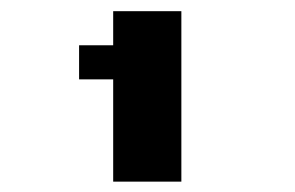

<svg xmlns="http://www.w3.org/2000/svg" viewBox="-20 -708 540 352"><path d="M125 -625H187.5V-687.5H312.5V-375H187.5V-562.5H125Z"/></svg>

Font: NeoDunggeunmo
Style: Regular
Weight: 400
Monospace: yes
Version: Version 1.600